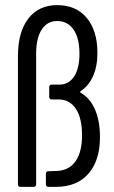

<svg xmlns="http://www.w3.org/2000/svg" viewBox="-20 -729 443 749"><path d="M203 -709Q277 -709 318.5 -659Q360 -609 360 -523Q360 -469 342.5 -431Q325 -393 294 -373Q291 -370 295 -367Q331 -347 350.5 -302Q370 -257 370 -194Q370 -103 325 -51.5Q280 0 198 0H169Q159 0 159 -10V-51Q159 -61 169 -61L199 -62Q248 -63 274 -99Q300 -135 300 -201Q300 -267 277 -303Q254 -339 212 -341H182Q172 -341 172 -351V-389Q172 -399 182 -399H212Q248 -399 269 -430.5Q290 -462 290 -519Q290 -580 267 -613.5Q244 -647 203 -647Q164 -647 142.5 -613.5Q121 -580 121 -519V-10Q121 0 111 0H60Q50 0 50 -10V-510Q50 -604 90.5 -656.5Q131 -709 203 -709Z"/></svg>

Font: Barlow Condensed
Style: Regular
Weight: 400
Width: 3
Designer: Jeremy Tribby
Foundry: Tribby Type
Version: Version 1.500